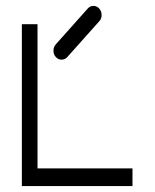

<svg xmlns="http://www.w3.org/2000/svg" viewBox="-20 -679 526 650"><path d="M54 -597H107V-109H428.5V-49H54ZM169 -486Q161 -494.5 161 -507Q161 -520 169 -529L277 -650Q285 -659 296 -659Q308 -659 316 -650Q324 -641 324 -628Q324 -615.5 316 -607L208 -486Q200 -477 188 -477Q177 -477 169 -486Z"/></svg>

Font: 3270 Nerd Font Mono SemCond
Style: Regular
Weight: 400
Monospace: yes
Version: Version 3.0.1;Nerd Fonts 3.1.1